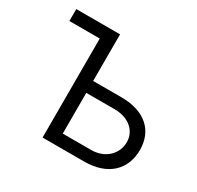

<svg xmlns="http://www.w3.org/2000/svg" viewBox="-155 -909 1121 1090"><g transform="rotate(30 406.0 -363.5)"><path d="M48.3 -649.1H247.2V0H519.9C676.1 0 761.4 -88.1 761.4 -214.5C761.4 -340.9 676.1 -421.9 519.9 -421.9H335.2V-727.3H48.3ZM335.2 -343.8H519.9C619.3 -343.8 674.7 -285.5 674.7 -215.9C674.7 -144.9 619.3 -76.7 519.9 -76.7H335.2Z"/></g></svg>

Font: Karasuma Gothic
Style: Regular
Weight: 400
Designer: Rasmus Andersson, Ryoko Nishizuka
Foundry: Genbu
Version: Version 1.00